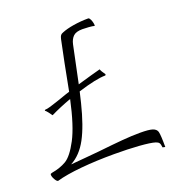

<svg xmlns="http://www.w3.org/2000/svg" viewBox="-158 -840 934 994"><g transform="rotate(-20 309.0 -343.0)"><path d="M584 38 570 35Q568 16 563 9.5Q558 3 546 -1Q521 -9 460 -13.5Q399 -18 322 -18Q223 -18 139 -10Q55 -2 3 13Q-4 13 -13 -2.5Q-22 -18 -22 -29Q-22 -33 -20 -34.5Q-18 -36 -13 -37Q34 -45 68 -65Q102 -85 139 -155Q176 -225 206 -364Q145 -342 92 -316Q86 -325 77 -336.5Q68 -348 62 -352L66 -356Q76 -356 95 -361.5Q114 -367 143 -377L195 -395L214 -401Q245 -565 268 -672Q271 -685 275.5 -691Q280 -697 289 -700Q315 -711 355 -717.5Q395 -724 437 -724Q443 -723 448 -712Q453 -701 455 -689.5Q457 -678 455 -676Q445 -679 424 -680.5Q403 -682 389 -682Q354 -682 338.5 -667Q323 -652 317 -625L287 -482Q283 -466 274 -420Q363 -446 402 -456Q406 -444 422 -422Q421 -416 418 -416Q369 -416 266 -384L252 -325Q223 -208 187 -141Q151 -74 95 -44Q127 -46 176 -51Q225 -56 253 -58Q335 -67 388.5 -71.5Q442 -76 486 -76Q534 -76 554 -69.5Q574 -63 579 -47Q584 -28 584 38Z"/></g></svg>

Font: Charmonman
Style: Regular
Weight: 400
Designer: Ekaluck Peanpanawate
Foundry: Cadson Demak Co.,Ltd.
Version: Version 1.000; ttfautohint (v1.6)